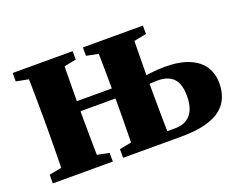

<svg xmlns="http://www.w3.org/2000/svg" viewBox="-82 -623 976 773"><g transform="rotate(-20 406.0 -236.5)"><path d="M473 0V-40H565Q609 -40 632 -67Q655 -94 655 -146Q655 -198 632.5 -221.5Q610 -245 567 -245Q543 -245 519 -242.5Q495 -240 473 -235L478 -272Q508 -278 543 -282.5Q578 -287 611 -287Q675 -287 716 -269Q757 -251 776 -220.5Q795 -190 795 -149Q795 -118 784.5 -91Q774 -64 749.5 -43.5Q725 -23 682 -11.5Q639 0 573 0ZM78 0Q80 -24 80.5 -60.5Q81 -97 81.5 -137Q82 -177 82 -209V-264Q82 -296 81.5 -336Q81 -376 80.5 -413Q80 -450 78 -473H235Q233 -450 232.5 -413Q232 -376 231.5 -336Q231 -296 231 -264V-209Q231 -177 231.5 -137Q232 -97 232.5 -60.5Q233 -24 235 0ZM377 0Q379 -24 379.5 -60.5Q380 -97 380.5 -137Q381 -177 381 -209V-264Q381 -296 380.5 -336Q380 -376 379.5 -413Q379 -450 377 -473H534Q532 -450 531.5 -413Q531 -376 530.5 -336Q530 -296 530 -264V-209Q530 -177 530.5 -137Q531 -97 531.5 -60.5Q532 -24 534 0ZM27 0V-37L120 -55H194L284 -37V0ZM27 -437V-473H284V-437L194 -419H120ZM328 -437V-473H585V-437L493 -419H419ZM328 0V-37L419 -55H470V0ZM172 -235V-278H437V-235Z"/></g></svg>

Font: Source Serif 4 36pt
Style: Bold
Weight: 700
Designer: Frank Grießhammer
Foundry: Adobe Systems Incorporated
Version: Version 4.004;hotconv 1.0.116;makeotfexe 2.5.65601